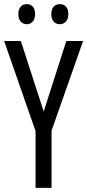

<svg xmlns="http://www.w3.org/2000/svg" viewBox="-20 -913 424 933"><path d="M192.4 -371.1 302.2 -713.9H383.8L230.5 -277.8V0H152.8V-275.9L0 -713.9H81.1ZM69.3 -845.2Q69.3 -869.6 81.1 -881.3Q92.8 -893.1 110.4 -893.1Q127.4 -893.1 138.9 -881.1Q150.4 -869.1 150.4 -845.2Q150.4 -820.3 138.9 -807.9Q127.4 -795.4 110.4 -795.4Q92.8 -795.4 81.1 -807.9Q69.3 -820.3 69.3 -845.2ZM229.5 -845.2Q229.5 -869.6 241.5 -881.3Q253.4 -893.1 270.5 -893.1Q288.1 -893.1 300 -881.1Q312 -869.1 312 -845.2Q312 -820.3 300 -807.9Q288.1 -795.4 270.5 -795.4Q252.4 -795.4 241 -807.9Q229.5 -820.3 229.5 -845.2Z"/></svg>

Font: Open Sans Condensed
Style: Regular
Weight: 400
Width: 3
Designer: Monotype Design Team
Foundry: Monotype Imaging Inc.
Version: Version 3.000